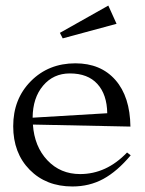

<svg xmlns="http://www.w3.org/2000/svg" viewBox="-20 -655 526 695"><path d="M368.2 -245.1Q367.2 -313 332.5 -351.1Q297.9 -389.2 232.9 -389.2Q173.3 -389.2 136 -345Q98.6 -300.8 98.1 -229ZM27.8 -198.2Q27.8 -296.9 91.8 -361.3Q155.8 -425.8 252.9 -425.8Q344.7 -425.8 397.7 -365.5Q450.7 -305.2 452.1 -196.8L99.1 -204.1Q104.5 -124.5 151.6 -74.7Q198.7 -24.9 270 -24.9Q365.2 -24.9 439.9 -103L453.1 -92.8Q404.3 -34.7 354 -7.3Q303.7 20 242.2 20Q147 20 87.4 -40.5Q27.8 -101.1 27.8 -198.2ZM196.8 -536.1 372.1 -634.8 401.9 -568.8 207 -516.1Z"/></svg>

Font: Halibut
Style: Regular
Weight: 400
Designer: Matteo Maggi
Foundry: Collletttivo
Version: Version 3.080 | FøM Fix